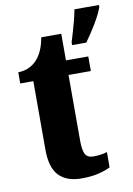

<svg xmlns="http://www.w3.org/2000/svg" viewBox="-87 -815 610 881"><g transform="rotate(-10 218.5 -375.0)"><path d="M80 -149V-468H19V-520Q51 -521 75 -534Q99 -547 113 -566Q140 -600 151 -660H244V-536H348V-468H244V-163Q244 -118 254 -99Q264 -80 292 -80Q329 -80 356 -89V-18Q336 -7 301.5 1.5Q267 10 221 10Q153 10 116.5 -27Q80 -64 80 -149ZM284 -613Q316 -717 323 -760H437V-750Q427 -721 402 -679Q377 -637 350 -600H284Z"/></g></svg>

Font: Noto Serif CondBlack
Style: Regular
Weight: 900
Width: 3
Designer: Monotype Design Team
Foundry: Monotype Imaging Inc.
Version: Version 1.001